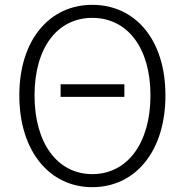

<svg xmlns="http://www.w3.org/2000/svg" viewBox="-20 -762 766 795"><path d="M231 -361H495V-413H231ZM362 13C540 13 665 -135 665 -367C665 -598 540 -742 362 -742C186 -742 60 -598 60 -367C60 -135 186 13 362 13ZM362 -41C218 -41 123 -169 123 -367C123 -565 218 -688 362 -688C507 -688 603 -565 603 -367C603 -169 507 -41 362 -41Z"/></svg>

Font: Noto Sans CJK KR Light
Style: Regular
Weight: 300
Designer: Ryoko NISHIZUKA (kana & ideographs); Paul D. Hunt (Latin, Greek & Cyrillic); Wenlong ZHANG (bopomofo); Sandoll Communica
Foundry: Adobe Systems Incorporated
Version: Version 1.004;PS 1.004;hotconv 1.0.82;makeotf.lib2.5.63406